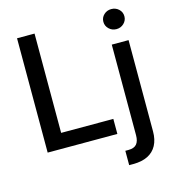

<svg xmlns="http://www.w3.org/2000/svg" viewBox="-134 -863 1074 1180"><g transform="rotate(-15 402.5 -273.5)"><path d="M77.1 0V-727.5H188.5V-95.7H520.5V0ZM629.4 -539.1H736.3V41.5Q736.3 93.8 716.8 130.1Q697.3 166.5 659.7 185.3Q622.1 204.1 567.4 204.1H541V112.8H561Q597.2 112.8 613.3 93.8Q629.4 74.7 629.4 37.6ZM682.6 -623.5Q654.8 -623.5 635.3 -642.3Q615.7 -661.1 615.7 -687.5Q615.7 -714.4 635.3 -732.7Q654.8 -751 682.6 -751Q710.4 -751 730 -732.7Q749.5 -714.4 749.5 -687.5Q749.5 -661.1 730 -642.3Q710.4 -623.5 682.6 -623.5Z"/></g></svg>

Font: Inter 18pt Medium
Style: Regular
Weight: 500
Designer: Rasmus Andersson
Foundry: rsms
Version: Version 4.001;git-66647c0bb